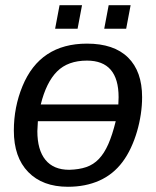

<svg xmlns="http://www.w3.org/2000/svg" viewBox="-20 -705 596 735"><path d="M524 -333Q524 -301 519 -267.5Q514 -234 504.5 -201.5Q495 -169 481 -139Q467 -109 449 -85Q413 -37 360 -13.5Q307 10 240 10Q143 10 88 -46.5Q33 -103 33 -205Q33 -295 66 -375Q133 -538 313 -538Q416 -538 470 -485Q524 -432 524 -333ZM125 -241 123 -203Q123 -131 154 -93Q185 -55 245 -55Q283 -56 310.5 -65.5Q338 -75 358.5 -96.5Q379 -118 394.5 -153Q410 -188 423 -241ZM434 -333Q434 -473 313 -473Q240 -473 198.5 -431.5Q157 -390 136 -305H433ZM379 -595 396 -685H480L463 -595ZM191 -595 208 -685H294L277 -595Z"/></svg>

Font: Libra Sans Modern
Style: Italic
Weight: 400
Italic angle: -12°
Foundry: Stefan Peev, Context Ltd
Version: Version 1.000